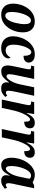

<svg xmlns="http://www.w3.org/2000/svg" viewBox="1272 -1858 596 3180"><g transform="rotate(90 1570.0 -268.0)"><path d="M221 10Q140 10 90 -40Q40 -90 40 -190Q40 -247 58.5 -309Q77 -371 114 -425Q151 -479 207 -512.5Q263 -546 338 -546Q387 -546 427.5 -525.5Q468 -505 492 -461Q516 -417 516 -346Q516 -303 505 -254Q494 -205 471 -158.5Q448 -112 412.5 -73.5Q377 -35 329.5 -12.5Q282 10 221 10ZM239 -58Q267 -58 289.5 -80.5Q312 -103 329 -139Q346 -175 357 -218Q368 -261 374 -302.5Q380 -344 380 -377Q380 -433 363.5 -457.5Q347 -482 319 -482Q293 -482 271 -460.5Q249 -439 231.5 -403.5Q214 -368 202 -325.5Q190 -283 184 -241Q178 -199 178 -164Q178 -107 194 -82.5Q210 -58 239 -58Z M773 10Q719 10 675.5 -12Q632 -34 606.5 -78Q581 -122 581 -189Q581 -245 600.5 -307Q620 -369 658 -423.5Q696 -478 752 -512Q808 -546 880 -546Q952 -546 984.5 -516Q1017 -486 1017 -445Q1017 -413 991 -386.5Q965 -360 904 -360Q906 -413 891 -450.5Q876 -488 845 -488Q820 -488 797 -460Q774 -432 756.5 -387Q739 -342 729.5 -291Q720 -240 720 -194Q720 -131 743.5 -97.5Q767 -64 812 -64Q859 -64 887.5 -89Q916 -114 934 -144Q947 -131 947 -105Q947 -80 928.5 -53.5Q910 -27 871.5 -8.5Q833 10 773 10Z M1445 10Q1387 10 1365 -16.5Q1343 -43 1343 -79Q1343 -95 1347 -117H1341Q1301 -58 1261 -24.5Q1221 9 1160 9Q1105 9 1084.5 -22.5Q1064 -54 1064 -97Q1064 -123 1070 -154Q1076 -185 1081 -212L1118 -388Q1122 -410 1125 -426.5Q1128 -443 1128 -454Q1128 -471 1117.5 -478Q1107 -485 1084 -485H1067L1078 -536H1288L1225 -237Q1219 -208 1214 -177Q1209 -146 1209 -125Q1209 -104 1216.5 -91Q1224 -78 1244 -78Q1262 -78 1281.5 -97Q1301 -116 1319.5 -147.5Q1338 -179 1352.5 -217Q1367 -255 1375 -293L1426 -536H1566L1495 -203Q1491 -181 1487 -156.5Q1483 -132 1483 -110Q1483 -67 1513 -67Q1526 -67 1537.5 -72.5Q1549 -78 1564 -90L1585 -57Q1563 -33 1530 -11.5Q1497 10 1445 10Z M1712 -388Q1716 -407 1719 -423.5Q1722 -440 1722 -454Q1722 -472 1710 -478.5Q1698 -485 1680 -485H1661L1672 -536H1869L1850 -413H1855Q1887 -476 1922.5 -511Q1958 -546 2013 -546Q2059 -546 2082 -525.5Q2105 -505 2105 -469Q2105 -421 2076.5 -396Q2048 -371 1995 -371Q1997 -416 1989 -441.5Q1981 -467 1959 -467Q1939 -467 1917 -442.5Q1895 -418 1874 -377Q1853 -336 1835 -283.5Q1817 -231 1805 -175L1767 0H1629Z M2200 -388Q2204 -407 2207 -423.5Q2210 -440 2210 -454Q2210 -472 2198 -478.5Q2186 -485 2168 -485H2149L2160 -536H2357L2338 -413H2343Q2375 -476 2410.5 -511Q2446 -546 2501 -546Q2547 -546 2570 -525.5Q2593 -505 2593 -469Q2593 -421 2564.5 -396Q2536 -371 2483 -371Q2485 -416 2477 -441.5Q2469 -467 2447 -467Q2427 -467 2405 -442.5Q2383 -418 2362 -377Q2341 -336 2323 -283.5Q2305 -231 2293 -175L2255 0H2117Z M2713 10Q2652 10 2622 -39Q2592 -88 2592 -161Q2592 -209 2604 -262Q2616 -315 2639.5 -365Q2663 -415 2698 -456Q2733 -497 2777.5 -521.5Q2822 -546 2877 -546Q2911 -546 2946 -535Q2981 -524 3001 -511L3049 -535H3098L3032 -222Q3029 -210 3024.5 -189.5Q3020 -169 3017 -147.5Q3014 -126 3014 -112Q3014 -66 3043 -66Q3055 -66 3065 -72Q3075 -78 3089 -88L3107 -49Q3084 -30 3051 -10Q3018 10 2968 10Q2929 10 2905.5 -10.5Q2882 -31 2882 -72Q2882 -87 2884 -100.5Q2886 -114 2890 -131H2885Q2852 -64 2815 -27Q2778 10 2713 10ZM2773 -67Q2791 -67 2811 -86Q2831 -105 2850 -137Q2869 -169 2883.5 -208Q2898 -247 2906 -288L2941 -455Q2934 -470 2919.5 -477Q2905 -484 2889 -484Q2858 -484 2833 -462Q2808 -440 2789 -403Q2770 -366 2756.5 -323Q2743 -280 2736.5 -237Q2730 -194 2730 -160Q2730 -108 2742 -87.5Q2754 -67 2773 -67Z"/></g></svg>

Font: Noto Serif Condensed
Style: Bold Italic
Weight: 700
Width: 3
Italic angle: -12°
Designer: Monotype Design Team
Foundry: Monotype Imaging Inc.
Version: Version 2.014